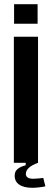

<svg xmlns="http://www.w3.org/2000/svg" viewBox="-20 -775 247 914"><path d="M46 0V-600H161V0ZM47 -662V-755H159V-662ZM50 60Q50 40 65 28.5Q80 17 102 12L103 -11H153L161 0Q103 21 103 53Q103 63 111 69.5Q119 76 139 76Q149 76 163 74.5Q177 73 186 72L196 112Q183 115 165 117Q147 119 134 119Q93 119 71 103.5Q49 88 50 60Z"/></svg>

Font: Big Shoulders Text
Style: Bold
Weight: 700
Designer: Patric King
Foundry: XO Type Co
Version: Version 1.000; ttfautohint (v1.8.2)